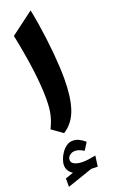

<svg xmlns="http://www.w3.org/2000/svg" viewBox="-214 -854 731 1240"><g transform="rotate(-20 151.5 -233.5)"><path d="M89.2 183.9Q89.2 164.6 104.7 152.2Q120.1 139.8 140.6 139.8Q155.3 139.8 169.4 144.8Q183.6 149.7 201.2 161L233.1 110Q208.2 89.5 189.5 81.1Q170.7 72.8 147.9 72.8Q126.6 72.8 107.7 85.9Q88.7 99 74.1 119.3Q59.6 139.6 51.4 161.9Q43.1 184.2 43.1 203.1Q43.1 224.1 53.3 240.5Q63.5 256.8 81.5 267.9L26.2 286.9V344.6L200.4 284.8L245.3 285.8L255.2 212.7Q232.3 217.6 208.3 220.9Q184.2 224.1 165.4 224.1Q134.8 224.1 112 214.2Q89.2 204.3 89.2 183.9ZM182.9 -810.9 25.2 -692.7Q39.6 -622.6 50.5 -558.8Q61.5 -495.1 68.7 -438.3Q75.8 -381.5 79.4 -332.3Q83 -283 83 -241.5Q83 -173.2 72.4 -129.7Q61.8 -86.3 40.9 -45.1L115.6 8.1Q182.9 -35.3 209.9 -116.4Q236.8 -197.4 236.8 -321.8Q236.8 -361.3 234.4 -407.6Q231.9 -453.9 227.4 -504.3Q222.8 -554.7 216.1 -606.9Q209.5 -659 201.2 -710.7Q192.9 -762.4 182.9 -810.9Z"/></g></svg>

Font: Pinar FD VF
Style: Regular
Weight: 300
Designer: Amin Abedi
Version: Version 2.000